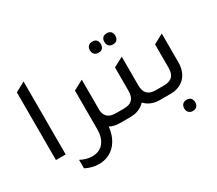

<svg xmlns="http://www.w3.org/2000/svg" viewBox="-147 -959 1661 1470"><g transform="rotate(-30 683.0 -224.0)"><path d="M90 0H176V-645L90 -599V0Z M666 -81C606 -81 575 -107 569 -161V-434L568 -433V-434L482 -388V-47C482 43 441 115 346 115C313 115 277 105 244 87V162C282 182 322 192 361 192C484 192 557 98 568 -20C592 -7 622 0 656 0H732V-81H666Z M784 -548C815 -548 832 -567 832 -598C832 -628 815 -647 784 -647C754 -647 735 -629 735 -598C735 -567 754 -548 784 -548ZM912 -548C943 -548 960 -567 960 -598C960 -628 943 -647 912 -647C881 -647 863 -629 863 -598C863 -567 881 -548 912 -548ZM1020 -81C953 -81 922 -113 922 -181V-434L836 -388V-181C836 -113 805 -81 738 -81H672V0H748C805 0 849 -20 879 -53C909 -20 953 0 1010 0H1086V-81H1020Z M1026 0H1102C1213 0 1276 -74 1276 -178V-434L1190 -388V-181C1190 -113 1159 -81 1092 -81H1026V0ZM1187 199C1218 199 1235 180 1235 149C1235 119 1218 100 1187 100C1157 100 1138 118 1138 149C1138 180 1157 199 1187 199Z"/></g></svg>

Font: Tajawal Medium
Style: Regular
Weight: 500
Designer: Boutros Fonts
Foundry: Created by Boutros International 2017
Version: Version 1.700